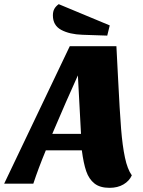

<svg xmlns="http://www.w3.org/2000/svg" viewBox="-80 -882 688 922"><path d="M446 20Q400 20 373.5 -1Q347 -22 334 -60Q321 -98 313 -160H140Q104 -73 80 0H-60L255 -660H479L487 -505Q495 -345 501.5 -263.5Q508 -182 520 -125.5Q532 -69 553 -40Q541 -13 513 3.5Q485 20 446 20ZM186 -274 171 -239H309L294 -520Q233 -385 186 -274ZM174 -808Q174 -827 181 -839.5Q188 -852 202 -862L447 -760L435 -711L316 -715Q254 -717 214 -738.5Q174 -760 174 -808Z"/></svg>

Font: Sansita ExtraBold Italic
Style: Regular
Weight: 800
Italic angle: -11°
Designer: Pablo Cosgaya
Foundry: Omnibus-Type
Version: Version 1.006